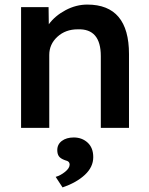

<svg xmlns="http://www.w3.org/2000/svg" viewBox="-20 -558 649 838"><path d="M72 0V-527H192L193 -452Q220 -489 266 -513.5Q312 -538 361 -538Q543 -538 543 -322V0H420V-313Q420 -434 319 -430Q266 -430 230.5 -397.5Q195 -365 195 -318V0ZM253 260 223 214Q244 208 264 192Q284 176 284 160Q284 153 279.5 148.5Q275 144 263 141Q244 134 237 124Q230 114 230 97Q230 72 250 57Q270 42 302 42Q338 42 362.5 64.5Q387 87 387 128Q387 171 350.5 205Q314 239 253 260Z"/></svg>

Font: Lexend Deca Medium
Style: Regular
Weight: 500
Designer: Bonnie Shaver-Troup, Thomas Jockin
Foundry: Lexend
Version: Version 1.008; ttfautohint (v1.8.4.7-5d5b)